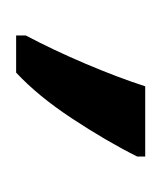

<svg xmlns="http://www.w3.org/2000/svg" viewBox="-1 -753 200 238"><g transform="rotate(90 99.0 -634.0)"><path d="M24 -566Q42 -600 59 -640Q76 -680 87 -714H174V-704Q155 -666 127 -623.5Q99 -581 70 -554H24Z"/></g></svg>

Font: Avrile Sans Condensed
Style: Regular
Weight: 400
Width: 3
Designer: Monotype Design Team
Foundry: Monotype Imaging Inc.
Version: Version 2.001;September 10, 2019;FontCreator 11.5.0.2425 64-